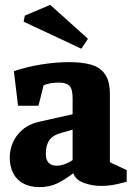

<svg xmlns="http://www.w3.org/2000/svg" viewBox="-20 -758 551 788"><path d="M142 10Q104 10 76.5 -4.5Q49 -19 34.5 -46.5Q20 -74 20 -113Q20 -141 32 -171Q44 -201 72 -225.5Q100 -250 148 -260L278 -289V-354Q278 -395 264 -407Q250 -419 222 -419Q201 -419 186 -416Q171 -413 159 -408L138 -324H54L37 -466Q87 -483 147 -493Q207 -503 265 -503Q317 -503 354 -492.5Q391 -482 411 -453.5Q431 -425 431 -372V-92L500 -60V-12Q462 -2 441.5 1.5Q421 5 393 5Q358 5 324 -7.5Q290 -20 281 -47Q245 -20 214 -5Q183 10 142 10ZM212 -78Q231 -78 250 -86Q269 -94 278 -101V-226L233 -213Q196 -203 182 -182Q168 -161 168 -127Q168 -102 179.5 -90Q191 -78 212 -78ZM314 -558 77 -669 82 -694 186 -738 341 -599Z"/></svg>

Font: Manuale ExtraBold
Style: Regular
Weight: 800
Version: Version 1.002